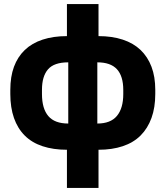

<svg xmlns="http://www.w3.org/2000/svg" viewBox="-20 -720 811 940"><path d="M307.7 200H462.3V13.2Q528.7 13.2 580.9 -4.2Q633.2 -21.6 668.2 -56.5Q703.2 -91.5 721.7 -142.5Q740.2 -193.5 740.2 -260.1V-280.3Q740.2 -344.3 721.7 -393.1Q703.2 -441.8 668.2 -475.3Q633.2 -508.8 580.9 -526Q528.7 -543.2 462.3 -543.2V-700H307.7V-543.2Q240.9 -543.2 188.6 -526Q136.3 -508.8 101.3 -475.2Q66.3 -441.5 48.4 -393.1Q30.5 -344.6 30.5 -279.9V-259.8Q30.5 -193.5 48.4 -142.3Q66.3 -91.1 101.3 -56.2Q136.3 -21.3 188.6 -4.1Q240.9 13.2 307.7 13.2ZM583.5 -259.5Q583.5 -190 552.5 -152.6Q521.5 -115.2 456.5 -115.2V-414.8Q521.5 -414.8 552.5 -381.1Q583.5 -347.3 583.5 -279.5ZM185.5 -280.7Q185.5 -346.2 215 -380.5Q244.5 -414.8 314.2 -414.8V-115.2Q247.8 -115.2 216.7 -151.6Q185.5 -188 185.5 -259.5Z"/></svg>

Font: Golos Text VF
Style: Regular
Weight: 400
Designer: A.Korolkova, Vitaly Kuzmin
Foundry: ParaType Ltd
Version: Version 2.005